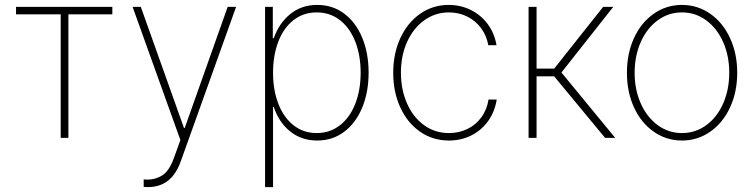

<svg xmlns="http://www.w3.org/2000/svg" viewBox="-20 -558 3052 777"><path d="M44.9 -530.3H434.6V-500H256.8V0H225.6V-500H44.9Z M561.5 198.2V168L576.2 168.9Q609.9 168.9 637.2 151.4Q664.6 133.8 683.6 82L710 8.8L516.6 -530.3H549.8L724.6 -40H727.5L901.4 -530.3H935.5L711.9 93.8Q693.4 146.5 660.2 172.9Q627 199.2 577.1 199.2Q565.4 199.2 561.5 198.2Z M1052.7 -530.3H1084V-403.3H1087.9Q1109.4 -464.4 1154.8 -501.2Q1200.2 -538.1 1263.7 -538.1Q1326.2 -538.1 1373.3 -502.7Q1420.4 -467.3 1446 -405Q1471.7 -342.8 1471.7 -263.7Q1471.7 -185.1 1445.8 -122.6Q1419.9 -60.1 1372.8 -24.7Q1325.7 10.7 1263.7 10.7Q1200.2 10.7 1154.3 -26.1Q1108.4 -63 1087.9 -125H1085V199.2H1052.7ZM1261.7 -19.5Q1315.4 -19.5 1356 -51.3Q1396.5 -83 1418 -138.7Q1439.5 -194.3 1439.5 -263.7Q1439.5 -333.5 1418 -388.9Q1396.5 -444.3 1356.2 -476.1Q1315.9 -507.8 1261.7 -507.8Q1207.5 -507.8 1167.5 -476.3Q1127.4 -444.8 1106.2 -389.2Q1085 -333.5 1085 -263.7Q1085 -193.8 1106.4 -138.2Q1127.9 -82.5 1168 -51Q1208 -19.5 1261.7 -19.5Z M1571.3 -263.7Q1571.3 -340.8 1600.1 -403.6Q1628.9 -466.3 1680.2 -502.2Q1731.4 -538.1 1795.9 -538.1Q1844.2 -538.1 1885.5 -517.6Q1926.8 -497.1 1954.1 -460Q1981.4 -422.9 1989.3 -375H1956.1Q1949.2 -413.6 1927 -443.8Q1904.8 -474.1 1870.8 -491Q1836.9 -507.8 1796.9 -507.8Q1741.7 -507.8 1697.5 -476.3Q1653.3 -444.8 1627.9 -389.2Q1602.5 -333.5 1602.5 -263.7Q1602.5 -195.3 1627.2 -139.4Q1651.9 -83.5 1696 -51.5Q1740.2 -19.5 1796.9 -19.5Q1837.4 -19.5 1871.6 -36.1Q1905.8 -52.7 1928.2 -83.5Q1950.7 -114.3 1957 -155.3H1990.2Q1982.4 -106 1955.6 -68.4Q1928.7 -30.8 1887.5 -10Q1846.2 10.7 1796.9 10.7Q1731.4 10.7 1680.2 -24.9Q1628.9 -60.5 1600.1 -123Q1571.3 -185.5 1571.3 -263.7Z M2119.1 -530.3H2151.4V-280.3H2222.7L2420.9 -530.3H2461.9L2252 -264.6L2469.7 0H2428.7L2222.7 -249H2151.4V0H2119.1Z M2517.1 -263.7Q2517.1 -341.8 2545.9 -404.3Q2574.7 -466.8 2625.7 -502.4Q2676.8 -538.1 2739.7 -538.1Q2802.7 -538.1 2854 -502.4Q2905.3 -466.8 2934.3 -404.1Q2963.4 -341.3 2963.4 -263.7Q2963.4 -185.5 2934.3 -123Q2905.3 -60.5 2854 -24.9Q2802.7 10.7 2739.7 10.7Q2676.8 10.7 2625.7 -24.9Q2574.7 -60.5 2545.9 -123Q2517.1 -185.5 2517.1 -263.7ZM2931.2 -263.7Q2931.2 -332 2906.5 -387.7Q2881.8 -443.4 2838.1 -475.6Q2794.4 -507.8 2739.7 -507.8Q2685.1 -507.8 2641.4 -475.6Q2597.7 -443.4 2573 -387.7Q2548.3 -332 2548.3 -263.7Q2548.3 -195.3 2573 -139.6Q2597.7 -84 2641.4 -51.8Q2685.1 -19.5 2739.7 -19.5Q2794.9 -19.5 2838.6 -51.8Q2882.3 -84 2906.7 -139.6Q2931.2 -195.3 2931.2 -263.7Z"/></svg>

Font: Pretendard Thin
Style: Regular
Weight: 100
Designer: Base glyphs from Inter by Rasmus Andersson; Hangeul glyphs from Noto Sans CJK(Source Han Sans) by Jang Soo-young and Kan
Foundry: Kil Hyung-jin
Version: Version 1.309